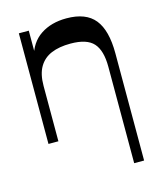

<svg xmlns="http://www.w3.org/2000/svg" viewBox="-113 -644 776 923"><g transform="rotate(-15 275.0 -182.5)"><path d="M439.7 -44H489.1V196H439.7ZM439.7 0V-284.2Q439.7 -364.8 406.7 -401.7Q373.7 -438.6 292.4 -438.6Q236.1 -438.6 196.7 -422.2Q157.3 -405.7 136.2 -369.9Q115.1 -334.1 115.1 -275.6V0H65.7V-550.5H115.1V-399.8L105.2 -419.4Q123.1 -490.8 176 -525.9Q228.9 -561 304.6 -561Q401.5 -561 445.3 -506.5Q489.1 -452 489.1 -337.8V0Z"/></g></svg>

Font: Savate ExtraLight
Style: Regular
Weight: 200
Designer: Max Esnée
Foundry: Plomb Type
Version: Version 2.000